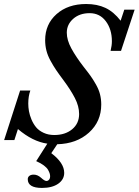

<svg xmlns="http://www.w3.org/2000/svg" viewBox="-54 -696 682 944"><path d="M152.3 228Q82.5 228 82.5 185.1Q82.5 174.8 90.3 168.7Q98.1 162.6 111.8 162.6Q130.4 162.6 147.5 177.7Q165 193.8 174.3 193.8Q181.6 193.8 187 187.7Q192.4 181.6 192.4 170.4Q192.4 164.1 190.4 157.2Q188.5 150.4 182.6 139.6Q176.8 128.9 161.6 117.4Q146.5 106 124 96.2L178.7 10.3Q106.4 0 34.2 -61.5L16.6 -7.3H-33.7L44.9 -251H95.2Q85 -222.7 85 -187Q85 -168.5 88.4 -149.2Q91.8 -129.9 100.8 -108.4Q109.9 -86.9 123.5 -70.3Q137.2 -53.7 160.4 -43Q183.6 -32.2 212.9 -32.2Q266.6 -32.2 300.8 -60.5Q335 -88.9 335 -135.3Q335 -173.8 314.2 -213.9Q293.5 -253.9 258.3 -301.3Q234.9 -332.5 221.7 -352.1Q208.5 -371.6 194.3 -397.5Q180.2 -423.3 174.1 -447.8Q168 -472.2 168 -498.5Q168 -576.7 223.9 -626.5Q279.8 -676.3 369.6 -676.3Q423.8 -676.3 464.4 -657.2Q504.9 -638.2 539.1 -594.2L557.1 -648.4H607.9L541 -445.8H489.7Q496.1 -471.7 496.1 -493.7Q496.1 -551.8 466.3 -591.6Q436.5 -631.3 386.7 -631.3Q337.4 -631.3 305.9 -603.5Q274.4 -575.7 274.4 -535.2Q274.4 -499 296.9 -457.8Q319.3 -416.5 357.4 -367.2Q379.9 -338.9 391.8 -322Q403.8 -305.2 417.7 -280.8Q431.6 -256.3 437.7 -232.4Q443.8 -208.5 443.8 -182.1Q443.8 -98.6 383.3 -43.9Q322.8 10.7 227.5 13.2L198.2 57.1Q261.7 105 261.7 153.8Q261.7 186.5 232.2 207.3Q202.6 228 152.3 228Z"/></svg>

Font: Elstob 6pt Medium
Style: Italic
Weight: 500
Italic angle: -20°
Designer: Peter S. Baker
Version: Version 1.015